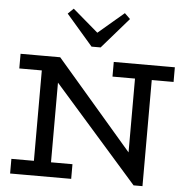

<svg xmlns="http://www.w3.org/2000/svg" viewBox="-62 -1030 1063 1096"><g transform="rotate(5 469.0 -481.5)"><path d="M744 6 135 -686H263L699 -179V-669H795V6ZM36 0V-84H386V0ZM165 -15V-686H263V-15ZM36 -602V-686H263L262 -602ZM570 -602V-686H920V-602ZM609 -969 641 -938 488 -762H436L284 -938L316 -969L462 -844Z"/></g></svg>

Font: BioRhyme ExtraBold
Style: Regular
Weight: 400
Version: Version 1.600;gftools[0.9.33]